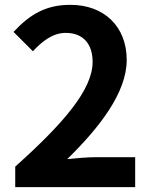

<svg xmlns="http://www.w3.org/2000/svg" viewBox="-20 -774 629 794"><path d="M43 0H539V-124H379C344 -124 295 -120 258 -116C393 -248 504 -392 504 -526C504 -664 411 -754 271 -754C170 -754 104 -715 36 -642L116 -562C154 -603 198 -638 252 -638C323 -638 363 -593 363 -518C363 -404 244 -265 43 -85Z"/></svg>

Font: Source Han Sans JP
Style: Bold
Weight: 700
Designer: Ryoko NISHIZUKA 西塚涼子 (kana, bopomofo & ideographs); Paul D. Hunt (Latin, Greek & Cyrillic); Sandoll Communications 산돌커뮤니
Foundry: Adobe
Version: Version 2.002;hotconv 1.0.116;makeotfexe 2.5.65601